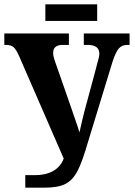

<svg xmlns="http://www.w3.org/2000/svg" viewBox="-20 -869 623 889"><path d="M190 -849H430V-772H190ZM97 -58H143Q192 -58 226.5 -77.5Q261 -97 275 -135L69 -608Q56 -638 44 -649.5Q32 -661 9 -661H0V-714H299V-661H269Q226 -661 226 -623Q226 -609 236 -581L243 -561L310 -369L324 -328Q342 -277 348 -256L360 -309L370 -350L422 -543L430 -574Q440 -606 440 -620Q440 -661 387 -661H368V-714H580V-661H569Q545 -661 530.5 -645Q516 -629 501 -583L387 -210Q361 -120 339 -77.5Q317 -35 283 -17.5Q249 0 186 0H97Z"/></svg>

Font: Noto Serif CondExtraBold
Style: Regular
Weight: 800
Width: 3
Designer: Monotype Design Team
Foundry: Monotype Imaging Inc.
Version: Version 1.001